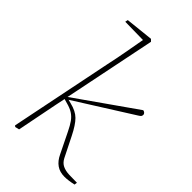

<svg xmlns="http://www.w3.org/2000/svg" viewBox="-228 -827 913 913"><g transform="rotate(45 228.0 -370.5)"><path d="M55 0 160 -517Q171 -567 180 -617Q189 -667 198 -717L77 -719L80 -733L221 -748L231 -738L136 -272L435 -482Q442 -481 446.5 -476.5Q451 -472 451 -467Q451 -461 448.5 -457Q446 -453 436 -447L149 -266L168 -261Q210 -251 233 -228Q256 -205 281 -155L331 -55Q342 -34 360 -25.5Q378 -17 403 -16L456 -15L454 -1Q436 3 421 5Q406 7 394 7Q362 7 340 -8.5Q318 -24 304 -54L254 -156Q240 -185 227.5 -202.5Q215 -220 198 -231Q181 -242 154 -249L133 -255L123 -207Q113 -155 102.5 -103.5Q92 -52 82 0L61 5Z"/></g></svg>

Font: Source Serif Pro ExtraLight
Style: Italic
Weight: 200
Italic angle: -12°
Designer: Frank Grießhammer
Foundry: Adobe Systems Incorporated
Version: Version 3.001;hotconv 1.0.111;makeotfexe 2.5.65597